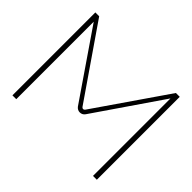

<svg xmlns="http://www.w3.org/2000/svg" viewBox="-148 -884 1097 1097"><g transform="rotate(45 401.0 -335.0)"><path d="M60 -670V0H91V-626L370 -219C378 -208 390 -203 401 -203C413 -203 424 -208 432 -219L711 -626V0H742V-670H711L412 -236C406 -228 396 -228 390 -236L91 -670Z"/></g></svg>

Font: LT Wave Thin
Style: Regular
Weight: 100
Designer: Daniel Lyons
Version: Version 2.5 (Glyphs App)